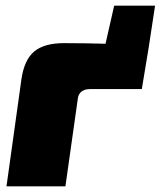

<svg xmlns="http://www.w3.org/2000/svg" viewBox="-20 -661 570 681"><path d="M207 -508Q286 -508 367 -505.5Q448 -503 507 -490L483 -345H299Q281 -345 269.5 -336.5Q258 -328 256 -311L212 0H3L56 -380Q66 -449 101.5 -478.5Q137 -508 207 -508ZM530 -641 507 -490 343 -456 385 -641Z"/></svg>

Font: Exo 2 Black
Style: Italic
Weight: 900
Italic angle: -8°
Designer: Natanael Gama
Foundry: Natanael Gama
Version: Version 2.010